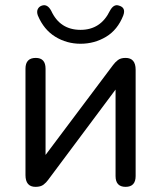

<svg xmlns="http://www.w3.org/2000/svg" viewBox="-20 -719 626 746"><path d="M293 -549Q239 -549 194.5 -576.5Q150 -604 127 -659Q122 -673 126.5 -683Q131 -693 142 -697Q164 -705 179 -677Q213 -603 293 -603Q371 -603 407 -677Q422 -705 443 -697Q470 -689 459 -659Q437 -603 392 -576Q347 -549 293 -549ZM118 7Q79 7 79 -39V-452Q79 -494 119 -494Q157 -494 157 -452V-117L419 -466Q427 -477 438 -485.5Q449 -494 468 -494Q507 -494 507 -448V-35Q507 7 468 7Q429 7 429 -35V-371L167 -20Q160 -10 149 -1.5Q138 7 118 7Z"/></svg>

Font: Chiron GoRound TC N
Style: Regular
Weight: 350
Designer: Ryoko NISHIZUKA 西塚涼子 (kana, bopomofo & ideographs); Paul D. Hunt (Latin, Greek & Cyrillic); Sandoll Communications 산돌커뮤니
Foundry: Adobe
Version: Version 1.000;hotconv 1.1.1;makeotfexe 2.6.0